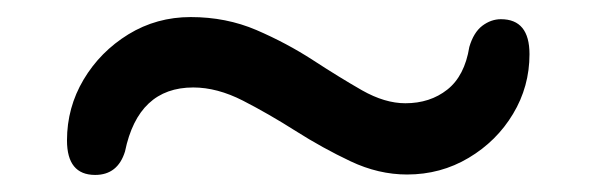

<svg xmlns="http://www.w3.org/2000/svg" viewBox="-20 -459 698 225"><path d="M457 -254.5Q423.5 -254.5 390.8 -270Q358 -285.5 326.5 -305.5Q295 -325.5 264.8 -341Q234.5 -356.5 206.5 -356.5Q142 -356.5 126.5 -281.5Q118 -254 91.5 -254Q58.5 -254 58.5 -294.5Q58.5 -333 78 -365.8Q97.5 -398.5 130.5 -418.8Q163.5 -439 203.5 -439Q245 -439 280.5 -423.8Q316 -408.5 346.8 -388.5Q377.5 -368.5 404.2 -353.2Q431 -338 455 -338Q484 -338 504.2 -354Q524.5 -370 530 -404Q535 -421 545.2 -428.8Q555.5 -436.5 567 -436.5Q600.5 -436.5 600.5 -395.5Q600.5 -357.5 581.2 -325.5Q562 -293.5 529.2 -274Q496.5 -254.5 457 -254.5Z"/></svg>

Font: Fraunces 9pt Soft SemiBold
Style: Regular
Weight: 600
Version: Version 1.000;[b76b70a41]